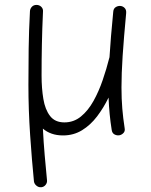

<svg xmlns="http://www.w3.org/2000/svg" viewBox="-20 -536 629 798"><path d="M504.4 -481.9Q494.6 -377.4 489.7 -303.5Q484.9 -229.5 484.9 -172.9Q484.9 -125 488.3 -84.7Q491.7 -44.4 498 -3.9Q500.5 8.3 493.9 15.9Q487.3 23.4 478 25.9Q467.3 28.3 456.8 23.2Q446.3 18.1 444.3 4.4Q439 -28.8 435.8 -61.8Q432.6 -94.7 431.2 -130.4Q410.6 -87.9 383.3 -52Q356 -16.1 320.8 5.4Q285.6 26.9 242.2 26.9Q215.8 26.9 194.8 19.5Q173.8 12.2 158.2 -1.5Q161.1 55.2 165.8 109.4Q170.4 163.6 175.3 212.4Q176.8 223.1 169.7 232.2Q162.6 241.2 151.4 242.2Q140.6 243.2 131.6 235.8Q122.6 228.5 121.1 217.8Q112.3 129.4 105.2 24.7Q98.1 -80.1 98.1 -182.6Q98.1 -258.3 99.1 -333Q100.1 -407.7 104.5 -489.3Q105 -499.5 112.3 -507.6Q119.6 -515.6 131.8 -515.6Q143.6 -515.6 151.6 -507.6Q159.7 -499.5 158.7 -488.3Q155.3 -415 154.1 -351.1Q152.8 -287.1 152.8 -221.7Q152.8 -168.9 160.2 -124.8Q167.5 -80.6 188 -54Q208.5 -27.3 247.6 -27.3Q286.6 -27.3 316.4 -51.8Q346.2 -76.2 368.4 -116Q390.6 -155.8 406.7 -202.9Q422.9 -250 434.1 -294.9Q434.6 -296.9 435.1 -298.3Q437.5 -338.4 441.4 -385.3Q445.3 -432.1 450.7 -487.3Q451.7 -500.5 460.9 -506.3Q470.2 -512.2 481 -511.2Q490.7 -510.3 498 -502.9Q505.4 -495.6 504.4 -481.9Z"/></svg>

Font: Mikhak-FD Light
Style: Regular
Weight: 300
Designer: Amin Abedi
Version: Version 3.2